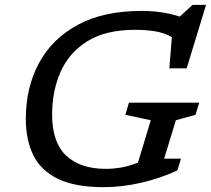

<svg xmlns="http://www.w3.org/2000/svg" viewBox="-20 -762 870 792"><path d="M416.5 -65.5Q448 -65.5 480.8 -71.2Q513.5 -77 549 -91L602 -266L497 -288.5L512 -338.5H802L786.5 -288.5L705.5 -266L657 -107.5H726.5L711.5 -59Q643 -27 563.8 -8.5Q484.5 10 407.5 10Q289 10 218.5 -24.5Q148 -59 117.2 -122.2Q86.5 -185.5 86.5 -271.5Q86.5 -400 140.2 -500.8Q194 -601.5 300.2 -659.2Q406.5 -717 564 -717Q609.5 -717 649 -710.8Q688.5 -704.5 721.5 -693.5L774.5 -742H830L750 -480H678.5L689 -609Q655 -627.5 618 -633.2Q581 -639 537 -639Q416.5 -639 341 -592.2Q265.5 -545.5 230.2 -466.2Q195 -387 195 -289Q195 -174.5 253 -120Q311 -65.5 416.5 -65.5Z"/></svg>

Font: Newsreader 6pt
Style: Italic
Weight: 400
Italic angle: -17°
Designer: Hugues Gentile
Foundry: Production Type
Version: Version 1.003; ttfautohint (v1.8.3)